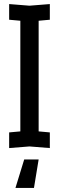

<svg xmlns="http://www.w3.org/2000/svg" viewBox="-20 -724 290 944"><path d="M25 4V-73L80 -78V-622L25 -627V-704L125 -696L225 -704V-627L170 -622V-78L225 -73V4L125 -4ZM170 60 147 200H56L99 60Z"/></svg>

Font: Tektur Condensed
Style: Regular
Weight: 400
Width: 3
Designer: Adam Jagosz
Foundry: Adam Jagosz
Version: Version 1.005;gftools[0.9.30]